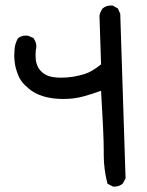

<svg xmlns="http://www.w3.org/2000/svg" viewBox="-20 -610 540 704"><path d="M360.4 -42V-57.6Q360.4 -115.2 350.6 -277.3Q319.3 -265.6 285.2 -256.3Q251 -247.1 212.9 -247.1Q144.5 -247.1 101.6 -273.4Q85.9 -283.2 70.3 -298.8Q54.7 -314.5 46.9 -334Q37.1 -358.4 34.7 -376.5Q32.2 -394.5 32.2 -405.8Q32.2 -417 33.2 -426.8Q34.2 -449.2 45.9 -469.7Q58.6 -479.5 74.2 -479.5Q81.1 -479.5 84 -478.5L102.5 -470.7L103.5 -468.8Q113.3 -455.1 113.3 -439.5Q113.3 -433.6 111.3 -426.8Q110.4 -418.9 110.4 -409.2Q110.4 -399.4 111.3 -389.6Q117.2 -351.6 149.4 -335Q168 -325.2 204.1 -325.2Q248 -325.2 291 -338.9Q316.4 -346.7 350.6 -374L344.7 -552.7Q347.7 -567.4 356.4 -579.1Q369.1 -589.8 386.7 -589.8Q388.7 -589.8 392.6 -589.8L412.1 -579.1L420.9 -559.6Q439.5 26.4 440.4 43.9L430.7 62.5Q418 74.2 400.4 74.2Q398.4 74.2 394.5 74.2L374 63.5Q360.4 10.7 360.4 -42Z"/></svg>

Font: JasonHandwriting2
Style: SemiBold
Weight: 600
Version: Version 1.04.7